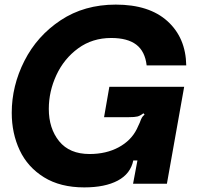

<svg xmlns="http://www.w3.org/2000/svg" viewBox="-20 -798 866 834"><path d="M31 -308Q31 -425 86 -533.5Q141 -642 243.5 -710Q346 -778 483 -778Q628 -778 707.5 -706Q787 -634 789 -514H617Q610 -575 572 -604Q534 -633 463 -633Q381 -633 319.5 -588Q258 -543 225 -472Q192 -401 192 -325Q192 -240 237 -184.5Q282 -129 369 -129Q441 -129 495 -158Q549 -187 574 -237Q576 -241 587 -265Q592 -279 596 -286.5Q600 -294 608 -300L603 -306Q589 -295 577 -292Q565 -289 539 -289H432L455 -421H780L705 0H558L577 -101H559Q547 -43 491.5 -13.5Q436 16 346 16Q242 16 171 -28Q100 -72 65.5 -145.5Q31 -219 31 -308Z"/></svg>

Font: Open Sauce Sans ExBold Italic
Style: Regular
Weight: 800
Italic angle: -10°
Designer: Alfredo Marco Pradil
Foundry: Creative Sauce Fz LLC
Version: Version 1.477